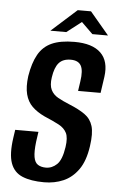

<svg xmlns="http://www.w3.org/2000/svg" viewBox="-53 -763 491 807"><g transform="rotate(5 192.5 -359.5)"><path d="M164 7Q108 7 72 -8Q36 -23 22.5 -61Q9 -99 19 -168L24 -202H122L116 -160Q111 -118 115 -95Q119 -72 132.5 -63.5Q146 -55 166 -55Q192 -55 212.5 -74.5Q233 -94 241 -148Q247 -188 237 -208Q227 -228 203.5 -240.5Q180 -253 142 -269Q110 -284 89.5 -304Q69 -324 61 -355Q53 -386 59 -432Q68 -488 88 -523.5Q108 -559 144.5 -575.5Q181 -592 240 -592Q316 -592 351.5 -557.5Q387 -523 378 -457L368 -388Q345 -388 321 -388Q297 -388 273 -388L279 -429Q286 -475 274.5 -495.5Q263 -516 231 -516Q198 -516 181 -496.5Q164 -477 158 -435Q153 -402 162.5 -382.5Q172 -363 192.5 -351.5Q213 -340 240 -329Q282 -312 307.5 -294Q333 -276 342 -246Q351 -216 343 -161Q334 -98 308 -61.5Q282 -25 245 -9Q208 7 164 7ZM135 -630 242 -726H298L378 -631H312L264 -678L202 -630Z"/></g></svg>

Font: Alumni Sans Thin SemiBold
Style: Italic
Weight: 600
Italic angle: -8°
Version: Version 1.016